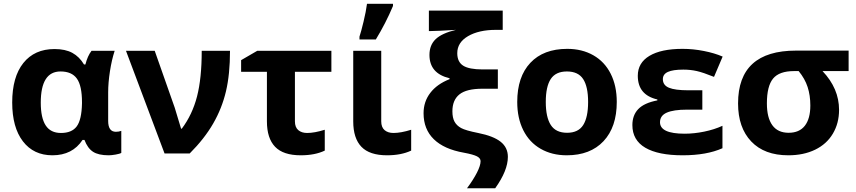

<svg xmlns="http://www.w3.org/2000/svg" viewBox="-20 -816 4553 1021"><path d="M304.2 -108.9Q361.8 -108.9 387.9 -143.8Q414.1 -178.7 416 -266.1V-272Q416 -359.9 388.9 -397.9Q361.8 -436 301.8 -436Q196.8 -436 196.8 -270Q196.8 -189.5 222.9 -149.2Q249 -108.9 304.2 -108.9ZM258.8 9.8Q158.7 9.8 101.8 -64.5Q44.9 -138.7 44.9 -271Q44.9 -406.7 104.2 -481Q163.6 -555.2 270 -555.2Q327.6 -555.2 365 -534.7Q402.3 -514.2 426.8 -473.1H434.1Q445.8 -519 466.8 -545.9H589.8Q574.2 -498.5 564.7 -437.3Q555.2 -376 555.2 -325.2V-172.9Q555.2 -115.2 596.2 -115.2Q611.8 -115.2 625 -120.1V-2.9Q617.2 2 595 5.9Q572.8 9.8 558.1 9.8Q503.4 9.8 474.6 -9Q445.8 -27.8 429.2 -71.8H418.9Q365.2 9.8 258.8 9.8Z M649.9 -545.9H802.7L909.2 -243.2L942.9 -131.8H946.8Q1002.9 -206.5 1027.8 -303.2Q1052.7 -399.9 1052.7 -545.9H1203.1Q1203.1 -420.9 1181.6 -330.3Q1160.2 -239.7 1113.5 -158.9Q1066.9 -78.1 988.8 0H855Z M1548.3 -434.1V-170.9Q1548.3 -139.2 1566.2 -124Q1584 -108.9 1613.3 -108.9Q1652.3 -108.9 1707 -126V-15.1Q1654.8 9.8 1579.1 9.8Q1486.3 9.8 1442.9 -35.4Q1399.4 -80.6 1399.4 -170.9V-434.1H1262.2V-496.1L1348.1 -545.9H1742.2V-434.1Z M2007.3 -545.9V-170.9Q2007.3 -139.2 2025.1 -124Q2043 -108.9 2072.3 -108.9Q2111.8 -108.9 2166.5 -126V-15.1Q2113.3 9.8 2038.1 9.8Q1945.3 9.8 1901.9 -35.4Q1858.4 -80.6 1858.4 -170.9V-545.9ZM1891.6 -621.1Q1900.4 -647.5 1913.3 -701.2Q1926.3 -754.9 1931.6 -795.9H2069.8V-784.2Q2031.7 -693.4 1978.5 -606H1891.6Z M2232.4 -213.9Q2232.4 -275.4 2268.1 -322Q2303.7 -368.7 2370.6 -395V-399.9Q2263.7 -425.3 2263.7 -523.9Q2263.7 -576.2 2296.6 -607.7Q2329.6 -639.2 2404.3 -657.2Q2304.2 -650.9 2271.5 -650.9H2260.7V-759.8H2653.3V-657.2H2616.7Q2526.4 -657.2 2469 -623.8Q2411.6 -590.3 2411.6 -533.2Q2411.6 -486.8 2443.1 -466.8Q2474.6 -446.8 2546.4 -446.8H2627.4V-344.2H2545.4Q2460.9 -344.2 2423.3 -314.2Q2385.7 -284.2 2385.7 -224.1Q2385.7 -189.5 2397.2 -168.7Q2408.7 -147.9 2432.4 -135Q2456.1 -122.1 2522.5 -108.9Q2603.5 -92.8 2642.1 -62.3Q2680.7 -31.7 2680.7 18.1Q2680.7 90.8 2613.3 185.1H2463.4Q2497.1 139.6 2516.4 101.8Q2535.6 64 2535.6 41Q2535.6 25.4 2516.4 15.4Q2497.1 5.4 2447.3 -3.9Q2341.3 -22.5 2286.9 -75.7Q2232.4 -128.9 2232.4 -213.9Z M2882.3 -273.9Q2882.3 -192.9 2908.9 -151.4Q2935.5 -109.9 2995.6 -109.9Q3055.2 -109.9 3081.3 -151.1Q3107.4 -192.4 3107.4 -273.9Q3107.4 -355 3081.1 -395.5Q3054.7 -436 2994.6 -436Q2935.1 -436 2908.7 -395.8Q2882.3 -355.5 2882.3 -273.9ZM3259.8 -273.9Q3259.8 -140.6 3189.5 -65.4Q3119.1 9.8 2993.7 9.8Q2915 9.8 2855 -24.7Q2794.9 -59.1 2762.7 -123.5Q2730.5 -188 2730.5 -273.9Q2730.5 -407.7 2800.3 -481.9Q2870.1 -556.2 2996.6 -556.2Q3075.2 -556.2 3135.3 -522Q3195.3 -487.8 3227.5 -423.8Q3259.8 -359.9 3259.8 -273.9Z M3714.8 -335.9V-232.9H3632.8Q3561.5 -232.9 3525.6 -217Q3489.7 -201.2 3489.7 -166Q3489.7 -105 3620.6 -105Q3670.9 -105 3724.6 -116Q3778.3 -127 3821.8 -147V-27.8Q3737.8 9.8 3609.9 9.8Q3480 9.8 3411.4 -30.5Q3342.8 -70.8 3342.8 -150.9Q3342.8 -203.1 3374 -235.8Q3405.3 -268.6 3475.6 -282.2V-287.1Q3371.6 -311 3371.6 -413.1Q3371.6 -481.9 3433.6 -519Q3495.6 -556.2 3609.9 -556.2Q3666 -556.2 3722.9 -544.9Q3779.8 -533.7 3822.8 -515.1L3776.9 -407.2Q3718.8 -430.7 3685.1 -438.2Q3651.4 -445.8 3613.8 -445.8Q3558.6 -445.8 3531.7 -433.6Q3504.9 -421.4 3504.9 -395Q3504.9 -362.8 3537.4 -349.4Q3569.8 -335.9 3639.6 -335.9Z M4441.9 -231.9Q4441.9 -160.6 4408.9 -105.2Q4376 -49.8 4314.7 -20Q4253.4 9.8 4171.9 9.8Q4044.9 9.8 3974.9 -63.7Q3904.8 -137.2 3904.8 -266.1Q3904.8 -546.9 4212.9 -546.9H4492.7V-438H4354Q4441.9 -345.2 4441.9 -231.9ZM4058.1 -266.1Q4058.1 -189.9 4087.2 -149.9Q4116.2 -109.9 4173.8 -109.9Q4230.5 -109.9 4259.8 -147.2Q4289.1 -184.6 4289.1 -254.9Q4289.1 -309.1 4274.7 -353.3Q4260.3 -397.5 4227.1 -438H4202.6Q4123.5 -438 4090.8 -397.9Q4058.1 -357.9 4058.1 -266.1Z"/></svg>

Font: Zoram GWebM
Style: Bold
Weight: 700
Foundry: Ascender Corporation
Version: Version 1.000